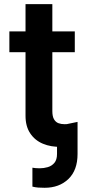

<svg xmlns="http://www.w3.org/2000/svg" viewBox="-20 -696 424 920"><path d="M253.2 -91.6 351.6 -111.9V41.9Q351.6 119.7 307.7 161.8Q263.8 203.8 193.9 203.8Q177.9 203.8 163.4 202.8Q148.8 201.7 135.3 198.2V107.6Q142.4 108.7 150.9 109.6Q159.4 110.4 169.7 110.4Q190 110.4 209.2 104.8Q228.3 99.1 240.8 84.2Q253.2 69.2 253.2 41.9ZM338.4 -545.5V-446H24.9V-545.5ZM102.3 -676.1H230.8V-164.1Q230.8 -138.1 238.8 -124.5Q246.8 -110.8 259.9 -105.8Q273.1 -100.9 289.1 -100.9Q301.1 -100.9 311.3 -102.6Q321.4 -104.4 326.7 -105.8L348.4 -5.3Q338.1 -1.8 319.1 2.5Q300.1 6.7 272.7 7.5Q224.4 8.9 185.7 -7.3Q147 -23.4 124.5 -57.5Q101.9 -91.6 102.3 -142.8Z"/></svg>

Font: InterMG SemiBold
Style: Regular
Weight: 600
Designer: Rasmus Andersson
Foundry: rsms
Version: Version 3.019;December 26, 2023;FontCreator 15.0.0.2955 64-b